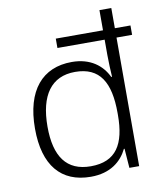

<svg xmlns="http://www.w3.org/2000/svg" viewBox="-85 -829 771 909"><g transform="rotate(-10 300.0 -375.0)"><path d="M279 10C373 10 427 -36 455 -93H458L465 0H512V-618H587V-663H512V-760H455V-663H228V-618H455V-544C455 -512 457 -470 459 -439H455C428 -496 373 -541 283 -541C142 -541 57 -445 57 -260C57 -83 136 10 279 10ZM287 -39C171 -39 117 -115 117 -259C117 -410 176 -492 290 -492C409 -492 455 -413 455 -266V-256C455 -116 409 -39 287 -39Z"/></g></svg>

Font: Noto Sans Sinhala UI Light
Style: Regular
Weight: 300
Designer: Jelle Bosma - Monotype Design Team
Foundry: Monotype Imaging Inc.
Version: Version 2.006